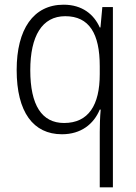

<svg xmlns="http://www.w3.org/2000/svg" viewBox="-20 -562 581 818"><path d="M405 0V236H461V-532H416L408 -445H405C380 -501 330 -542 251 -542C122 -542 51 -437 51 -264C51 -84 122 10 244 10C325 10 379 -33 405 -95H409C406 -65 405 -24 405 0ZM253 -38C158 -38 109 -114 109 -263C109 -408 159 -493 258 -493C360 -493 405 -419 405 -280V-246C405 -114 357 -38 253 -38Z"/></svg>

Font: Noto Sans Gujarati SemiCondensed Light
Style: Regular
Weight: 300
Width: 4
Designer: Jelle Bosma - Monotype Design Team, Universal Thirst
Foundry: Monotype Imaging Inc.
Version: Version 2.106